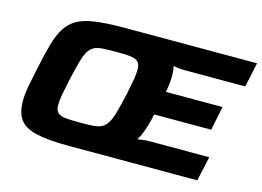

<svg xmlns="http://www.w3.org/2000/svg" viewBox="-93 -858 1401 1028"><g transform="rotate(15 607.5 -344.0)"><path d="M357 0Q239 0 174 -15.5Q109 -31 82.5 -68Q56 -105 56 -171Q56 -207 64.5 -252.5Q73 -298 86 -358Q103 -439 119 -496Q135 -553 158.5 -590.5Q182 -628 220.5 -649.5Q259 -671 322 -679.5Q385 -688 480 -688H1215L1186 -552H855Q836 -552 817 -554Q798 -556 787 -559Q790 -548 791.5 -536Q793 -524 793 -510Q793 -490 791 -466.5Q789 -443 783 -414H1097L1070 -281H754Q747 -248 739 -220.5Q731 -193 722 -170.5Q713 -148 701 -129Q711 -131 729.5 -133.5Q748 -136 771 -136H1098L1068 0ZM379 -136Q424 -136 453.5 -138Q483 -140 502 -150Q521 -160 534 -182.5Q547 -205 558 -244Q569 -283 583 -344Q593 -393 599.5 -428.5Q606 -464 606 -489Q606 -512 598.5 -524.5Q591 -537 575.5 -543Q560 -549 534 -550.5Q508 -552 471 -552Q425 -552 395.5 -550Q366 -548 347.5 -538Q329 -528 316 -505.5Q303 -483 292.5 -444Q282 -405 268 -344Q257 -294 250.5 -258.5Q244 -223 244 -197Q244 -168 257.5 -155Q271 -142 300.5 -139Q330 -136 379 -136Z"/></g></svg>

Font: Saira Expanded
Style: Bold Italic
Weight: 700
Width: 7
Italic angle: -12°
Designer: Hector Gatti with collaboration of the Omnibus-Type team
Foundry: Omnibus-Type
Version: Version 1.101